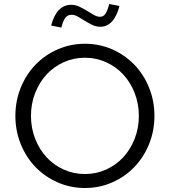

<svg xmlns="http://www.w3.org/2000/svg" viewBox="-20 -930 850 961"><path d="M57 0ZM753 -350Q753 -275 726 -208.5Q699 -142 652 -93.5Q605 -45 541.5 -17Q478 11 405 11Q333 11 269 -17Q205 -45 158 -93.5Q111 -142 84 -208.5Q57 -275 57 -350Q57 -425 84 -491.5Q111 -558 158 -606.5Q205 -655 269 -683Q333 -711 405 -711Q478 -711 541.5 -683Q605 -655 652 -606.5Q699 -558 726 -491.5Q753 -425 753 -350ZM675 -350Q675 -411 654 -464.5Q633 -518 597 -557Q561 -596 511.5 -618.5Q462 -641 405 -641Q348 -641 298.5 -618.5Q249 -596 213 -557Q177 -518 156 -464.5Q135 -411 135 -350Q135 -289 156 -235.5Q177 -182 213 -143Q249 -104 298.5 -81.5Q348 -59 405 -59Q462 -59 511.5 -81.5Q561 -104 597 -143Q633 -182 654 -235.5Q675 -289 675 -350ZM287 -792 236 -802Q249 -853 274.5 -879.5Q300 -906 336 -906Q358 -906 377.5 -896.5Q397 -887 415 -876Q433 -865 449.5 -855.5Q466 -846 481 -846Q497 -846 507 -860Q517 -874 527 -910L578 -900Q565 -849 540.5 -822.5Q516 -796 482 -796Q461 -796 441.5 -805.5Q422 -815 404.5 -826Q387 -837 370.5 -846.5Q354 -856 338 -856Q319 -856 307.5 -841.5Q296 -827 287 -792Z"/></svg>

Font: Red Hat Text
Style: Regular
Weight: 400
Designer: Pentagram / MCKL
Foundry: Pentagram / MCKL
Version: Version 1.005; Red Hat Text